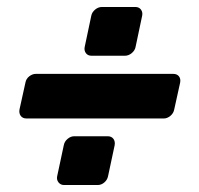

<svg xmlns="http://www.w3.org/2000/svg" viewBox="-20 -576 572 551"><path d="M164 -45Q154 -45 148 -52.5Q142 -60 144 -70L163 -159Q165 -170 174 -177.5Q183 -185 193 -185H289Q300 -185 305.5 -177.5Q311 -170 309 -159L290 -70Q288 -60 279.5 -52.5Q271 -45 260 -45ZM243 -416Q232 -416 226.5 -423.5Q221 -431 223 -441L242 -531Q244 -541 253 -548.5Q262 -556 273 -556H368Q379 -556 384.5 -548.5Q390 -541 388 -531L369 -441Q367 -431 358 -423.5Q349 -416 338 -416ZM56 -236Q45 -236 39.5 -243.5Q34 -251 36 -262L53 -339Q55 -350 64 -357Q73 -364 83 -364H477Q488 -364 493.5 -357Q499 -350 497 -339L480 -262Q478 -251 469 -243.5Q460 -236 450 -236Z"/></svg>

Font: Rubik Light
Style: Bold Italic
Weight: 700
Italic angle: -12°
Version: Version 2.104